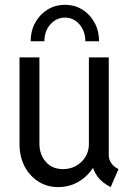

<svg xmlns="http://www.w3.org/2000/svg" viewBox="-20 -764 544 792"><path d="M219.7 7.8Q174.8 7.8 138.7 -14.9Q102.5 -37.6 81.5 -77.6Q60.5 -117.7 60.5 -169.9V-527.3H142.6V-170.9Q142.6 -127 168.7 -96.7Q194.8 -66.4 240.2 -66.4Q269.5 -66.4 293.7 -79.8Q317.9 -93.3 332.3 -116.7Q346.7 -140.1 346.7 -169.9V-527.3H428.7V-124Q428.7 -106 439 -91.1Q449.2 -76.2 468.8 -66.4L436.5 7.8Q399.4 -11.2 381.1 -37.4Q362.8 -63.5 360.4 -89.8L377.9 -70.3H343.8L373 -88.9Q352.5 -46.4 311.8 -19.3Q271 7.8 219.7 7.8ZM248 -744.1Q288.1 -744.1 319.8 -724.4Q351.6 -704.6 370.1 -670.4Q388.7 -636.2 388.7 -593.8H332Q332 -635.3 307.9 -663.3Q283.7 -691.4 248 -691.4Q212.4 -691.4 187.7 -663.3Q163.1 -635.3 163.1 -593.8H106.4Q106.4 -636.2 125.2 -670.4Q144 -704.6 176 -724.4Q208 -744.1 248 -744.1Z"/></svg>

Font: Reddit Sans Condensed
Style: Regular
Weight: 400
Designer: Stephen Hutchings
Foundry: Reddit
Version: Version 1.014